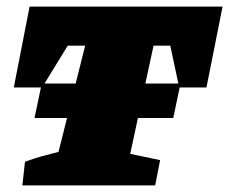

<svg xmlns="http://www.w3.org/2000/svg" viewBox="-20 -564 697 584"><path d="M657 -544 608 -298H525L498 -425H447L376 -96L467 -77L452 0H48L56 -72Q83 -82 106.5 -88.5Q130 -95 158 -102L239 -425H186L108 -298H22L70 -544ZM107 -310H529L507 -205H85Z"/></svg>

Font: Piazzolla SC Black
Style: Italic
Weight: 900
Italic angle: -11.3°
Designer: Juan Pablo del Peral
Foundry: Huerta Tipografica
Version: Version 1.330